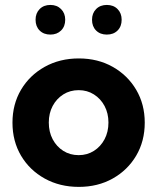

<svg xmlns="http://www.w3.org/2000/svg" viewBox="-20 -729 622 759"><path d="M291.5 9.8Q216.3 9.8 156.7 -23.2Q97.2 -56.2 63.2 -113.5Q29.3 -170.9 29.3 -244.1Q29.3 -316.9 63.2 -374.3Q97.2 -431.6 156.7 -464.8Q216.3 -498 291.5 -498Q366.7 -498 425.5 -464.8Q484.4 -431.6 518.3 -374.3Q552.2 -316.9 552.2 -244.1Q552.2 -170.9 518.3 -113.5Q484.4 -56.2 425.5 -23.2Q366.7 9.8 291.5 9.8ZM291 -115.7Q324.7 -115.7 351.3 -132.6Q377.9 -149.4 393.3 -178.5Q408.7 -207.5 408.7 -244.6Q408.7 -281.2 393.3 -310.1Q377.9 -338.9 351.3 -355.7Q324.7 -372.6 291 -372.6Q256.8 -372.6 230.2 -355.7Q203.6 -338.9 188.2 -310.1Q172.9 -281.2 172.9 -244.6Q172.9 -207.5 188.2 -178.5Q203.6 -149.4 230.2 -132.6Q256.8 -115.7 291 -115.7ZM402.3 -592.3Q376 -592.3 359.9 -608.4Q343.8 -624.5 343.8 -650.9Q343.8 -676.8 359.9 -693.1Q376 -709.5 402.3 -709.5Q428.7 -709.5 444.8 -693.1Q460.9 -676.8 460.9 -650.9Q460.9 -624.5 444.8 -608.4Q428.7 -592.3 402.3 -592.3ZM179.2 -592.3Q152.8 -592.3 136.7 -608.4Q120.6 -624.5 120.6 -650.9Q120.6 -676.8 136.7 -693.1Q152.8 -709.5 179.2 -709.5Q205.1 -709.5 221.4 -693.1Q237.8 -676.8 237.8 -650.9Q237.8 -624.5 221.4 -608.4Q205.1 -592.3 179.2 -592.3Z"/></svg>

Font: Kumbh Sans
Style: Bold
Weight: 700
Version: Version 1.005